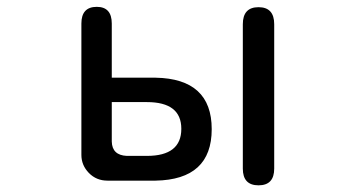

<svg xmlns="http://www.w3.org/2000/svg" viewBox="-20 -520 1040 561"><path d="M598.6 -142.6Q598.6 4.9 434.6 7.8H293.9Q261.7 7.8 239.7 -14.6Q217.8 -37.1 217.8 -67.4V-451.2Q217.8 -500 262.7 -500Q306.6 -500 306.6 -451.2V-293H434.6Q598.6 -290 598.6 -142.6ZM735.4 -499Q781.2 -499 781.2 -449.2V-27.3Q781.2 21.5 735.4 21.5Q689.5 21.5 689.5 -27.3V-449.2Q689.5 -499 735.4 -499ZM350.6 -64.5H409.2Q509.8 -64.5 509.8 -143.6Q509.8 -221.7 409.2 -221.7H306.6V-106.4Q307.6 -66.4 350.6 -64.5Z"/></svg>

Font: FakePearl
Style: Regular
Weight: 400
Version: Version 1.2